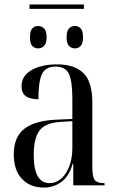

<svg xmlns="http://www.w3.org/2000/svg" viewBox="-20 -835 526 865"><path d="M113 -795V-815H358V-795ZM152 -617Q136 -617 125.5 -628Q115 -639 115 -667Q115 -696 125.5 -707Q136 -718 152 -718Q167 -718 178.5 -707Q190 -696 190 -667Q190 -639 178.5 -628Q167 -617 152 -617ZM317 -617Q302 -617 291 -628Q280 -639 280 -667Q280 -696 291 -707Q302 -718 317 -718Q333 -718 343.5 -707Q354 -696 354 -667Q354 -639 343.5 -628Q333 -617 317 -617ZM177 10Q116 10 79 -29Q42 -68 42 -140Q42 -218 90 -255Q138 -292 236 -296L306 -299V-389Q306 -469 290.5 -502Q275 -535 230 -535Q186 -535 169.5 -502Q153 -469 153 -388Q77 -388 77 -445Q77 -494 122.5 -519.5Q168 -545 237 -545Q315 -545 355.5 -506Q396 -467 396 -372V-83Q396 -38 407 -24Q418 -10 448 -10H451V0H310V-99H308Q293 -44 258.5 -17Q224 10 177 10ZM203 -10Q233 -10 256.5 -31Q280 -52 293 -88Q306 -124 306 -168V-289L255 -286Q184 -282 158 -247Q132 -212 132 -137Q132 -10 203 -10Z"/></svg>

Font: Noto Serif Display Condensed
Style: Regular
Weight: 400
Width: 3
Designer: Monotype Design Team
Foundry: Monotype Imaging Inc.
Version: Version 2.009